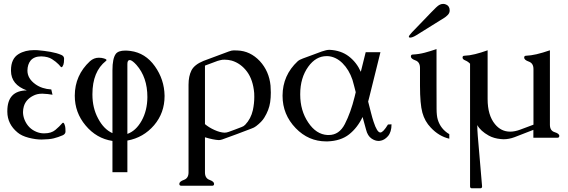

<svg xmlns="http://www.w3.org/2000/svg" viewBox="-20 -716 2955 998"><path d="M195.8 9.3Q165 9.3 128.4 -0.2Q91.8 -9.8 71.3 -27.3Q18.6 -70.8 18.1 -134.8V-138.7Q18.1 -245.1 119.6 -246.1Q37.6 -275.4 37.1 -347.7V-350.6Q37.1 -411.1 76.7 -435.1Q110.4 -455.6 157.7 -455.6Q166.5 -455.6 175.3 -455.1Q210.4 -452.1 242.4 -446.5Q274.4 -440.9 298.3 -430.7Q311.5 -425.3 313 -413.6V-408.7Q313 -389.6 309.6 -379.9Q304.7 -366.7 299.8 -366.7Q297.9 -366.7 295.9 -368.7Q292.5 -372.6 284.7 -381.3Q271 -395.5 250.2 -408.7Q229.5 -421.9 195.3 -422.9H193.8Q157.7 -422.9 139.2 -401.4Q123 -381.3 122.6 -349.1Q122.6 -307.6 164.6 -277.8Q198.2 -253.9 246.6 -251L252.9 -223.6Q228.5 -228 201.2 -229H197.8Q171.9 -229 151.4 -217.8Q114.7 -198.7 104 -163.6Q99.6 -148.4 99.6 -133.3Q99.6 -113.3 107.9 -92.8Q127 -47.4 170.4 -30.3Q187.5 -23.4 205.1 -22.9H210.9Q246.6 -22.9 267.6 -40.5Q289.6 -59.1 303.2 -75.2Q305.7 -78.1 308.1 -78.1Q314 -78.1 318.8 -57.6Q320.3 -49.3 320.3 -36.6V-29.8Q318.8 -18.6 305.7 -12.7Q281.7 -2.4 259 3.2Q236.3 8.8 195.8 9.3Z M642.1 -20Q686.5 -35.6 716.1 -88.4Q745.6 -141.1 746.1 -211.4Q746.1 -314.5 689 -378.9Q668.5 -401.4 656.2 -403.8H654.3Q642.1 -403.8 642.1 -383.3ZM642.1 14.6V179.2H564.5V16.6Q481.4 3.9 424.8 -64Q368.7 -130.9 368.7 -217.8V-219.2Q369.1 -324.7 447.3 -397.5Q467.8 -416 493.7 -416Q500.5 -416 507.8 -415Q533.7 -410.2 533.7 -403.8Q533.7 -401.9 530.8 -399.4Q460.4 -343.8 460.4 -226.6V-224.1Q460.4 -155.3 489.7 -100.6Q519 -44.4 564.5 -23.9V-350.6Q564.5 -412.6 582 -436Q595.2 -453.1 631.3 -453.1Q643.6 -453.1 658.2 -451.2Q735.8 -440.9 784.9 -371.8Q834 -302.7 835.4 -219.2V-216.3Q835.4 -129.4 781.2 -65.4Q725.6 -0.5 642.1 14.6Z M1045.4 180.2Q1045.4 210.4 1069.1 219Q1092.8 227.5 1092.8 239.7Q1092.8 249.5 1083 249.5H922.4Q912.1 249.5 912.1 239.7Q912.1 227.5 936 219Q960 210.4 960 180.2V-275.9Q960 -319.8 975.1 -349.9Q990.2 -379.9 1037.6 -399.4L1045.4 -402.3L1169.9 -448.7Q1184.1 -454.1 1194.8 -454.1Q1207 -454.1 1214.4 -453.6Q1280.8 -451.2 1330.6 -398.4Q1378.9 -345.7 1386.2 -271Q1387.7 -252.4 1387.7 -234.9Q1387.7 -208.5 1384.3 -184.6Q1378.4 -144 1353.5 -104Q1340.8 -83 1311.5 -60.5Q1300.8 -52.2 1287.6 -47.9Q1249.5 -33.2 1211.4 -19Q1173.3 -4.9 1135.3 8.8Q1125.5 12.2 1117.2 12.2Q1088.9 10.7 1045.4 -2.4ZM1045.4 -375V-70.8Q1065.4 -53.7 1094.5 -40.5Q1123.5 -27.3 1147 -26.4Q1157.2 -26.4 1168 -30.3Q1184.6 -36.1 1201.4 -42.5Q1218.3 -48.8 1235.8 -55.7Q1246.6 -59.1 1254.9 -67.9Q1284.2 -98.6 1294.4 -143.6Q1301.8 -178.2 1301.8 -212.4Q1301.8 -222.7 1301.3 -232.4Q1295.4 -300.8 1264.2 -343.3Q1231.9 -386.7 1184.6 -400.9Q1166.5 -405.8 1147.5 -405.8Q1141.6 -405.8 1135.7 -405.3Q1126 -403.8 1110.8 -399.4Q1101.1 -395.5 1080.8 -388.2Q1060.5 -380.9 1045.4 -375Z M1693.4 -457Q1752.4 -454.1 1793 -423.1Q1833.5 -392.1 1855.5 -342.8Q1862.8 -372.1 1868.9 -396.7Q1875 -421.4 1880.9 -444.8H1957.5Q1946.8 -401.4 1936.3 -358.9Q1925.8 -316.4 1899.9 -212.4Q1896 -195.8 1893.6 -188Q1901.9 -155.8 1908.7 -128.9Q1915.5 -102.1 1921.9 -83Q1939.9 -27.3 1957 -27.3H1957.5Q1971.7 -27.8 1996.6 -68.8L2015.1 -69.8Q2015.1 -29.8 1996.6 -8.3Q1978 13.2 1954.6 16.1Q1951.2 16.6 1948.2 16.6Q1929.7 16.6 1911.6 4.4Q1890.6 -9.8 1882.8 -42Q1878.9 -56.6 1874.3 -73Q1869.6 -89.4 1864.7 -107.9Q1837.9 -51.8 1794.7 -17.6Q1751.5 16.6 1682.1 19H1675.8Q1583.5 19 1517.1 -49.8Q1448.7 -120.6 1448.7 -217.8V-219.2Q1449.2 -324.7 1527.3 -397.5Q1536.6 -405.8 1554.4 -412.1Q1572.3 -418.5 1607.4 -431.6Q1627.9 -439.5 1653.3 -448.7Q1677.2 -457 1691.9 -457ZM1829.1 -236.8Q1824.7 -253.4 1820.6 -270Q1816.4 -286.6 1812 -301.3Q1794.4 -353.5 1760.3 -387.5Q1726.1 -421.4 1683.6 -424.3H1677.7Q1622.1 -424.3 1582.5 -369.6Q1540.5 -311.5 1540.5 -226.6V-224.6Q1540.5 -141.1 1582 -79.6Q1623.5 -17.1 1682.6 -14.2H1689Q1743.2 -14.2 1772.5 -71.3Q1803.2 -131.3 1823.2 -212.4Q1827.1 -229 1829.1 -236.8Z M2249 -270Q2249 -186.5 2249.3 -150.1Q2249.5 -113.8 2255.4 -94.7Q2270 -45.4 2315.4 -18.6V4.9Q2261.7 -7.3 2219.2 -52.7Q2188 -85 2175.5 -130.4Q2163.1 -175.8 2163.1 -270V-362.8Q2163.1 -393.6 2139.4 -402.1Q2115.7 -410.6 2115.7 -422.4Q2115.7 -432.6 2126 -432.6Q2157.2 -434.1 2187.7 -442.1Q2218.3 -450.2 2249 -460.9ZM2144.5 -533.2Q2124 -520.5 2111.8 -520.5Q2110.4 -520.5 2109.4 -521Q2105 -521.5 2105 -524.4Q2105 -531.2 2122.1 -548.8L2178.7 -607.4Q2190.4 -619.1 2220.7 -651.1Q2251 -683.1 2262.7 -689.9Q2272.5 -695.8 2283.2 -695.8Q2291 -695.8 2298.8 -692.4Q2317.4 -684.6 2317.4 -661.6Q2317.4 -648.4 2307.6 -638.4Q2297.9 -628.4 2288.1 -622.6Z M2752.9 -356.9Q2752.9 -387.2 2728.8 -395.8Q2704.6 -404.3 2704.6 -416.5Q2704.6 -426.3 2714.4 -426.3Q2738.8 -427.2 2769 -434.1Q2800.3 -441.4 2838.4 -454.6V-67.4Q2838.4 -36.6 2862.8 -29.1Q2887.2 -21.5 2887.2 -9.8Q2887.2 0 2877.4 0H2752.4V-41L2654.3 -2.9Q2625.5 7.8 2597.2 7.8Q2589.8 7.8 2582.5 6.8Q2546.9 3.4 2520.5 -11.2Q2477.5 -35.2 2460.9 -65.9Q2460.9 -40 2463.4 -10.3L2485.8 252.4V253.4Q2485.8 262.7 2476.1 262.7H2432.6Q2423.3 262.7 2423.3 252.4V-384.8Q2412.1 -396.5 2398.2 -402.1Q2384.3 -407.7 2384.3 -416.5Q2384.3 -426.3 2394 -426.3Q2420.4 -427.2 2449.7 -434.6Q2466.3 -438.5 2481.9 -443.6Q2497.6 -448.7 2514.6 -454.6V-201.2Q2514.6 -117.2 2552.7 -70.8Q2584.5 -31.7 2631.8 -31.7Q2655.8 -31.7 2683.6 -42L2752.9 -67.9Z"/></svg>

Font: Caudex
Style: Regular
Weight: 400
Version: Version 1.01